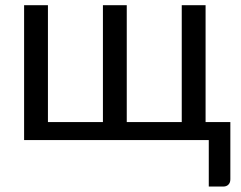

<svg xmlns="http://www.w3.org/2000/svg" viewBox="-20 -526 904 721"><path d="M845 -67.5V147Q845 160 837.8 167.2Q830.5 174.5 819 174.5H764V0H70.5V-506.5H160V-67.5H366.5V-506.5H456V-67.5H662.5V-506.5H752V-67.5Z"/></svg>

Font: Lato 2
Style: Regular
Weight: 400
Designer: Lukasz Dziedzic with Adam Twardoch and Botio Nikoltchev
Foundry: tyPoland Lukasz Dziedzic
Version: Version 2.015; 2015-08-06; http://www.latofonts.com/